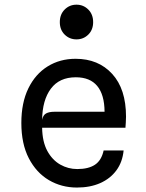

<svg xmlns="http://www.w3.org/2000/svg" viewBox="-20 -814 640 841"><path d="M317 7.5Q249.5 7.5 194.2 -25Q139 -57.5 106.2 -120.8Q73.5 -184 73.5 -275.5Q73.5 -364 104.2 -427Q135 -490 188.8 -523.2Q242.5 -556.5 311 -556.5Q411 -556.5 471.5 -490.2Q532 -424 532 -303Q532 -287 531 -276.5Q530 -266 529.5 -254.5H164.5Q165.5 -193 187.2 -153Q209 -113 243.8 -93.2Q278.5 -73.5 318.5 -73.5Q367.5 -73.5 396 -92.5Q424.5 -111.5 434 -155H521.5Q516.5 -104 489.8 -67.8Q463 -31.5 419 -12Q375 7.5 317 7.5ZM164.5 -289Q168.5 -310 182 -317.2Q195.5 -324.5 218.5 -324.5H438Q437.5 -399 406 -437.2Q374.5 -475.5 312 -475.5Q240 -475.5 202.8 -425.5Q165.5 -375.5 164.5 -289ZM315 -641.5Q284.5 -641.5 263.2 -662.5Q242 -683.5 242 -717Q242 -751 263.2 -772.2Q284.5 -793.5 315 -793.5Q345.5 -793.5 366.8 -772.2Q388 -751 388 -717Q388 -683.5 366.8 -662.5Q345.5 -641.5 315 -641.5Z"/></svg>

Font: Spline Sans Mono
Style: Regular
Weight: 400
Monospace: yes
Designer: Eben Sorkin, Mirko Velimirovic
Foundry: Sorkin Type
Version: Version 1.004